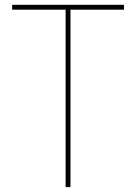

<svg xmlns="http://www.w3.org/2000/svg" viewBox="-20 -771 560 790"><path d="M490 -751.2V-731.2H270V-1.2H250V-731.2H30V-751.2Z"/></svg>

Font: Now Thin
Style: Regular
Weight: 250
Designer: Alfredo Marco Pradil
Foundry: Alfredo Marco Pradil
Version: Version 1.002;PS 001.002;hotconv 1.0.88;makeotf.lib2.5.64775